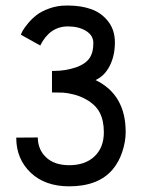

<svg xmlns="http://www.w3.org/2000/svg" viewBox="-20 -656 558 687"><path d="M38.1 -163.6 115.2 -164.1Q115.7 -120.1 145.5 -92.5Q175.3 -64.9 227.5 -64.9Q285.2 -64.9 318.4 -96.7Q351.6 -128.4 351.6 -182.6Q351.6 -224.6 336.9 -252.9Q322.3 -281.2 288.1 -300.3Q267.6 -312 244.1 -317.9Q220.7 -323.7 206.3 -324.5Q191.9 -325.2 166 -325.2V-402.3H173.8Q213.9 -402.3 252 -415Q284.2 -426.3 299.1 -446.3Q314 -466.3 314 -502Q314 -529.3 287.8 -545.4Q261.7 -561.5 223.1 -561.5Q158.2 -561.5 124 -493.2L54.7 -531.7Q56.2 -536.6 61 -545.7Q65.9 -554.7 79.3 -571.3Q92.8 -587.9 110.1 -601.6Q127.4 -615.2 156.2 -625.7Q185.1 -636.2 218.3 -636.2H223.6Q269.5 -636.2 306.2 -623.3Q342.8 -610.4 366.9 -579.6Q391.1 -548.8 391.1 -504.4Q391.1 -457 372.8 -420.7Q354.5 -384.3 321.8 -369.6Q429.7 -317.4 429.7 -183.6Q429.7 -149.9 417.7 -113.3Q405.8 -76.7 382.8 -49.3Q331.5 10.7 227.5 10.7Q141.1 10.7 89.6 -38.3Q38.1 -87.4 38.1 -163.6Z"/></svg>

Font: FantasqueSansM Nerd Font
Style: Regular
Weight: 400
Monospace: yes
Designer: Jany Belluz
Version: Version 1.8.0 ; ttfautohint (v1.8.2);Nerd Fonts 3.4.0